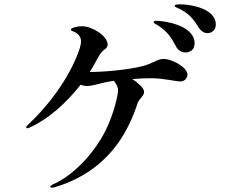

<svg xmlns="http://www.w3.org/2000/svg" viewBox="-20 -850 1040 886"><path d="M813 -830C799 -830 786 -829 786 -823C786 -817 800 -814 818 -804C852 -785 871 -765 896 -724C907 -707 921 -697 938 -697C954 -697 976 -709 976 -737C976 -810 861 -830 813 -830ZM705 -754C696 -754 689 -753 689 -748C689 -742 700 -739 713 -730C751 -705 771 -677 791 -638C801 -616 819 -608 836 -608C855 -608 878 -618 878 -650C878 -736 731 -754 705 -754ZM735 -578C705 -578 691 -559 638 -545C580 -530 479 -519 407 -518H394C408 -539 420 -561 431 -582C442 -602 450 -612 459 -619C472 -628 477 -634 477 -644C476 -685 405 -729 358 -729C338 -729 307 -722 307 -713C307 -708 316 -706 325 -702C347 -691 354 -675 354 -658C354 -651 352 -641 348 -627C309 -509 220 -379 113 -278C106 -271 101 -266 101 -263C101 -260 103 -258 107 -258C110 -258 113 -260 120 -263C200 -299 285 -373 352 -459C362 -455 373 -453 381 -453C412 -453 450 -470 505 -477C517 -464 525 -447 525 -432C525 -417 508 -330 466 -245C405 -127 308 -36 226 0C214 6 212 9 212 12C212 14 215 16 219 16C221 16 224 16 232 14C348 -20 452 -86 528 -194C564 -246 593 -306 615 -374C622 -395 645 -407 645 -426C645 -435 638 -447 625 -458C614 -468 603 -478 590 -485C621 -488 650 -489 677 -489C734 -489 795 -474 810 -474C834 -474 845 -491 845 -506C845 -539 775 -578 735 -578Z"/></svg>

Font: Shippori Mincho OTF SemiBold
Style: Regular
Weight: 600
Designer: FONTDASU
Foundry: FONTDASU / Google Inc. / but / Adobe
Version: Version 3.300;hotconv 1.0.109;makeotfexe 2.5.65596